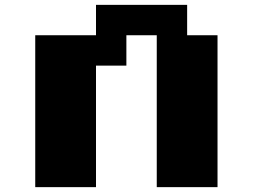

<svg xmlns="http://www.w3.org/2000/svg" viewBox="-20 -770 1040 790"><path d="M375 -750H750V-625H875V0H625V-625H500V-500H375V0H125V-625H375Z"/></svg>

Font: Dogica Pixel
Style: Bold
Weight: 700
Designer: Roberto Mocci
Version: Version 001.000